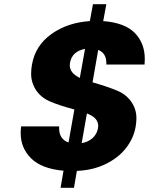

<svg xmlns="http://www.w3.org/2000/svg" viewBox="-20 -812 713 919"><path d="M629 -204Q619 -149 582.5 -102.5Q546 -56 485 -26.5Q424 3 348 6L334 87H270L284 5Q180 -4 129.5 -53.5Q79 -103 79 -175Q79 -190 81 -207H263Q263 -202 263 -198Q263 -146 308 -130L336 -288Q261 -308 218 -327Q175 -346 152 -381.5Q129 -417 129 -459Q129 -480 133 -503Q149 -594 226 -649Q303 -704 410 -711L425 -792H489L474 -711Q578 -703 625.5 -654Q673 -605 673 -530Q673 -517 672 -503H489Q489 -507 489 -510Q489 -558 450 -573L423 -418Q502 -395 543.5 -377Q585 -359 609 -324Q633 -289 633 -246Q633 -227 629 -204ZM315 -511Q314 -505 314 -499Q314 -482 325 -467Q336 -452 362 -439L387 -578Q358 -573 339 -556.5Q320 -540 315 -511ZM371 -127Q402 -132 423 -151Q444 -170 449 -198Q450 -204 450 -209Q450 -228 438 -242.5Q426 -257 396 -269Z"/></svg>

Font: Fz Poppins
Style: Bold Italic
Weight: 700
Italic angle: -10°
Designer: Ninad Kale (Devanagari), Jonny Pinhorn (Latin)
Foundry: Indian Type Foundry
Version: Vit hóa bi Vntype.Com & FontZin.Com